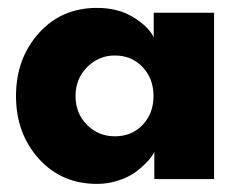

<svg xmlns="http://www.w3.org/2000/svg" viewBox="-20 -442 604 474"><path d="M361 0V-67Q357 -58 346 -45.5Q335 -33 317.8 -19.5Q300.5 -6 274.2 3Q248 12 219.5 12Q131.5 12 75.5 -50.5Q19.5 -113 19.5 -205Q19.5 -297 75.5 -359.8Q131.5 -422.5 219.5 -422.5Q272 -422.5 309.5 -399.2Q347 -376 359.5 -350V-410.5H508.5V0ZM166.5 -205Q166.5 -162 194.8 -133.8Q223 -105.5 263.5 -105.5Q305.5 -105.5 332.2 -133.8Q359 -162 359 -205Q359 -248 332 -276.5Q305 -305 263.5 -305Q223.5 -305 195 -276.2Q166.5 -247.5 166.5 -205Z"/></svg>

Font: League Spartan
Style: Bold
Weight: 700
Foundry: The League of Moveable Type
Version: Version 2.002